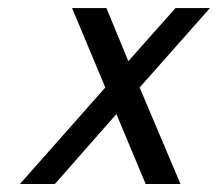

<svg xmlns="http://www.w3.org/2000/svg" viewBox="-20 -460 545 480"><path d="M243.2 -241.2 160.2 -439.9H246.1L300.8 -307.1L418.9 -439.9H504.9L329.1 -241.2L431.2 0H344.2L271 -174.8L117.2 0H29.8Z"/></svg>

Font: Pfennig
Style: Italic
Weight: 500
Italic angle: -13°
Version: Version 20120410 ; ttfautohint (v0.8)